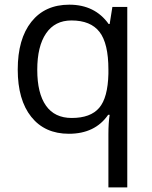

<svg xmlns="http://www.w3.org/2000/svg" viewBox="-20 -565 653 825"><path d="M288.1 -58.1Q369.1 -58.1 406.2 -101.6Q443.4 -145 445.8 -248V-266.1Q445.8 -378.4 407.7 -427.7Q369.6 -477.1 287.1 -477.1Q215.8 -477.1 178 -421.6Q140.1 -366.2 140.1 -265.1Q140.1 -164.1 177.5 -111.1Q214.8 -58.1 288.1 -58.1ZM275.9 9.8Q172.4 9.8 114.3 -63Q56.2 -135.7 56.2 -266.1Q56.2 -397.5 114.7 -471.2Q173.3 -544.9 277.8 -544.9Q387.7 -544.9 446.8 -461.9H451.2L462.9 -535.2H526.9V240.2H445.8V11.2Q445.8 -37.6 451.2 -71.8H444.8Q388.7 9.8 275.9 9.8Z"/></svg>

Font: f06041945
Style: Regular
Weight: 400
Foundry: Ascender Corporation
Version: Version 1.10